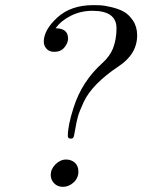

<svg xmlns="http://www.w3.org/2000/svg" viewBox="-20 -725 552 745"><path d="M149.9 -563Q149.9 -608.9 202.4 -657Q254.9 -705.1 341.8 -705.1Q356 -705.1 369.4 -704.6Q382.8 -704.1 411.4 -697.5Q439.9 -690.9 460 -679.9Q480 -668.9 496.1 -645Q512.2 -621.1 512.2 -587.9Q512.2 -514.6 439 -466.8Q389.2 -433.6 355 -398.7Q320.8 -363.8 304.4 -328.4Q288.1 -293 282.5 -273.4Q276.9 -253.9 272 -223.9Q267.1 -193.8 264.2 -190.9Q261.2 -187 254.9 -187Q242.7 -187 243.2 -198.2Q243.2 -237.3 265.1 -306.2Q297.4 -409.2 378.9 -481.9Q405.8 -506.8 418 -536.1Q432.1 -572.3 432.1 -615.2Q432.1 -683.1 338.9 -683.1Q293 -683.1 254.4 -663.6Q215.8 -644 195.8 -615.2Q243.7 -615.2 244.1 -576.2Q244.1 -558.1 230 -541Q215.8 -523.9 190.9 -523.9Q170.9 -523.9 160.4 -535.9Q149.9 -547.9 149.9 -563ZM176.8 -45.9Q176.8 -68.8 195.3 -87.4Q213.9 -106 236.8 -106Q255.9 -106 270 -94Q284.2 -82 284.2 -59.1Q284.2 -34.2 265.6 -17.1Q247.1 0 224.1 0Q203.1 0 189.9 -13.9Q176.8 -27.8 176.8 -45.9Z"/></svg>

Font: CMU Serif Extra
Style: RomanSlanted
Weight: 500
Italic angle: -9.46001°
Version: Version 0.7.0